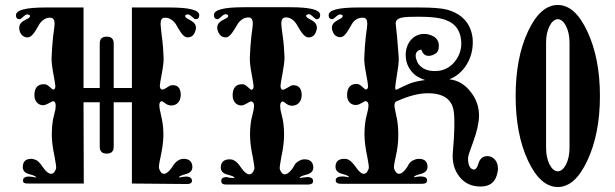

<svg xmlns="http://www.w3.org/2000/svg" viewBox="-20 -737 2467 770"><path d="M764 -660C774 -660 779 -665 779 -676C779 -697 739 -707 659 -707H509V-384H436V-562C436 -581 427 -590 408 -590C389 -590 380 -581 380 -562V-384H315V-707H164C84 -707 44 -697 44 -676C44 -665 49 -660 59 -660C66 -660 81 -682 92 -679C102 -677 103 -672 96 -665L74 -653C63 -646 57 -637 57 -626C57 -621 58 -617 59 -612C65 -595 76 -587 91 -587C110 -587 124 -617 139 -642C152 -659 166 -667 183 -666C194 -665 199 -657 199 -641C199 -636 197 -620 193 -591C190 -562 188 -535 187 -508C186 -491 189 -469 194 -441C199 -414 202 -397 202 -392C202 -383 199 -378 194 -378C187 -378 173 -399 160 -399C133 -401 119 -387 118 -358C117 -331 133 -315 153 -315C170 -316 187 -332 194 -331C203 -329 205 -318 202 -297L193 -260C189 -237 187 -212 188 -185C189 -166 192 -140 199 -108C204 -81 206 -66 205 -61C200 -47 194 -40 185 -40C176 -40 165 -48 153 -65C142 -82 132 -92 125 -95C118 -98 112 -100 106 -100C85 -100 74 -91 72 -74C69 -56 77 -44 96 -39C115 -34 125 -30 125 -25L114 -27C107 -28 100 -29 94 -29C77 -28 70 -21 73 -8C74 -3 81 -1 92 -1H316L315 -327H380V-149C380 -130 389 -121 408 -121C427 -121 436 -130 436 -149V-327H509V-1L730 1C743 1 749 -3 750 -11C750 -22 743 -28 729 -29C723 -29 716 -28 709 -27L698 -25C697 -30 707 -34 726 -39C745 -44 754 -56 751 -74C748 -91 737 -100 716 -100C711 -100 705 -99 699 -96C683 -88 675 -75 670 -66C658 -49 647 -40 638 -40C629 -40 623 -47 618 -61C616 -66 618 -81 624 -108C631 -140 634 -166 635 -185C636 -212 634 -237 629 -260L621 -297C617 -318 619 -329 628 -331C635 -332 645 -315 665 -314C685 -313 705 -326 705 -358C704 -385 692 -398 667 -395C659 -395 638 -375 629 -378C624 -379 621 -385 621 -394C621 -399 624 -415 629 -442C634 -469 637 -491 636 -508C635 -535 633 -562 629 -591C626 -620 624 -636 624 -641C624 -657 629 -665 639 -666C656 -667 671 -659 684 -642C699 -617 713 -587 732 -587C747 -587 758 -595 763 -612C765 -617 766 -621 766 -626C766 -637 760 -646 748 -653L727 -665C720 -672 721 -677 731 -679C742 -682 757 -660 764 -660Z M1249 -660C1259 -660 1264 -666 1264 -677C1264 -698 1224 -708 1143 -708H959C878 -708 838 -698 838 -677C838 -666 843 -660 853 -660C860 -660 876 -683 887 -680C896 -677 898 -673 891 -666L869 -654C857 -647 851 -637 851 -626C851 -622 852 -617 854 -612C860 -595 871 -587 886 -587C903 -587 919 -617 934 -642C947 -660 962 -668 979 -667C989 -666 994 -657 994 -642C994 -637 992 -620 988 -591C985 -562 983 -535 982 -508C981 -491 984 -469 989 -441C994 -414 997 -397 997 -391C997 -382 994 -378 989 -377C982 -377 968 -398 955 -399C928 -401 914 -387 913 -357C912 -330 928 -314 948 -314C965 -315 982 -333 989 -330C998 -328 1001 -317 997 -296L988 -258C984 -236 982 -211 983 -184C984 -164 987 -138 994 -106C999 -79 1001 -64 1000 -59C995 -45 989 -38 980 -38C971 -38 960 -46 948 -63C937 -80 927 -90 918 -94C913 -97 907 -98 901 -98C880 -98 869 -89 866 -72C863 -54 872 -42 891 -37C911 -32 921 -28 920 -23C909 -23 899 -24 888 -27C871 -26 865 -19 868 -6C869 0 876 3 887 3H1215C1226 3 1233 0 1235 -6C1238 -19 1231 -26 1214 -27C1199 -26 1188 -24 1182 -23C1181 -28 1191 -32 1210 -37C1230 -42 1239 -54 1236 -72C1233 -89 1222 -98 1201 -98C1195 -98 1189 -97 1184 -94C1175 -90 1168 -85 1163 -78L1155 -64C1143 -47 1132 -38 1122 -38C1113 -38 1107 -45 1102 -59C1101 -64 1103 -79 1108 -106C1115 -138 1118 -164 1119 -184C1120 -211 1118 -236 1114 -258L1105 -296C1102 -317 1104 -328 1113 -330C1120 -331 1130 -314 1149 -313C1170 -312 1190 -326 1190 -357C1189 -384 1177 -397 1152 -395C1144 -394 1122 -376 1113 -377C1108 -378 1105 -384 1105 -393C1105 -399 1108 -415 1113 -442C1118 -469 1121 -491 1121 -508C1120 -535 1118 -562 1114 -591C1110 -620 1108 -637 1108 -642C1108 -657 1113 -666 1124 -667C1141 -668 1155 -660 1168 -642C1183 -617 1198 -587 1217 -587C1232 -587 1243 -595 1248 -612C1250 -617 1251 -622 1251 -626C1251 -637 1245 -647 1233 -654L1212 -666C1205 -673 1206 -677 1216 -680C1227 -683 1242 -660 1249 -660Z M1784 -420C1835 -439 1876 -498 1876 -565C1876 -572 1876 -580 1875 -587C1867 -644 1833 -681 1774 -698C1752 -704 1715 -707 1662 -707H1418C1338 -707 1298 -697 1298 -676C1298 -665 1303 -660 1313 -660C1320 -660 1335 -682 1346 -679C1356 -677 1357 -672 1350 -665L1329 -653C1317 -646 1311 -637 1311 -626C1311 -621 1312 -617 1314 -612C1319 -596 1330 -588 1345 -588C1364 -588 1377 -617 1392 -642C1403 -659 1419 -667 1438 -666C1448 -665 1453 -657 1453 -641C1453 -636 1451 -620 1447 -591C1444 -562 1442 -535 1441 -508C1440 -491 1443 -469 1448 -442C1453 -415 1456 -398 1456 -392C1456 -383 1453 -379 1448 -378C1441 -378 1427 -399 1414 -400C1387 -402 1373 -388 1372 -358C1371 -331 1387 -315 1408 -316C1425 -316 1441 -334 1448 -331C1457 -329 1460 -318 1456 -298L1447 -260C1443 -238 1441 -213 1442 -186C1443 -166 1446 -140 1453 -108C1458 -82 1460 -67 1459 -62C1454 -47 1448 -40 1439 -40C1430 -40 1419 -49 1407 -67C1384 -99 1372 -100 1361 -100C1340 -100 1329 -92 1326 -75C1323 -57 1332 -45 1351 -40C1370 -35 1380 -31 1379 -26L1368 -28C1361 -29 1354 -30 1348 -29C1331 -28 1324 -21 1327 -9C1329 -3 1336 0 1347 0H1673C1684 0 1691 -3 1692 -9C1695 -21 1689 -28 1672 -29C1666 -30 1659 -29 1652 -28L1640 -26C1640 -31 1650 -35 1669 -40C1688 -45 1697 -57 1694 -75C1691 -92 1680 -100 1659 -100C1653 -100 1647 -99 1642 -96C1633 -93 1626 -88 1621 -81L1613 -67C1601 -49 1590 -40 1580 -40C1572 -40 1565 -47 1560 -62C1559 -67 1561 -82 1567 -108C1574 -140 1577 -166 1577 -186C1578 -213 1576 -238 1572 -260L1564 -298C1560 -317 1562 -328 1571 -331C1618 -352 1659 -363 1696 -363C1759 -363 1794 -338 1800 -288C1804 -257 1803 -203 1796 -126C1793 -89 1801 -56 1822 -29C1843 -2 1871 11 1907 11C1942 11 1963 -4 1972 -33C1975 -43 1977 -52 1977 -61C1977 -93 1956 -112 1933 -111C1916 -110 1905 -101 1899 -82C1894 -64 1887 -56 1879 -57C1864 -60 1857 -76 1857 -103C1857 -110 1864 -132 1878 -169C1892 -207 1900 -241 1901 -270C1902 -306 1891 -339 1868 -368C1845 -398 1817 -415 1782 -419ZM1579 -508C1574 -575 1570 -620 1567 -641C1566 -655 1575 -664 1596 -667C1605 -669 1626 -670 1659 -670C1712 -670 1751 -665 1774 -654C1806 -641 1824 -616 1829 -579C1833 -546 1825 -516 1804 -490C1784 -465 1757 -452 1724 -452C1692 -452 1669 -463 1655 -485C1650 -496 1647 -505 1647 -513C1647 -528 1655 -536 1670 -538C1675 -521 1685 -513 1699 -513C1708 -513 1718 -516 1728 -523C1736 -528 1740 -538 1740 -554C1740 -571 1732 -584 1717 -592C1705 -598 1693 -601 1681 -601C1636 -601 1607 -562 1607 -517C1607 -484 1620 -457 1645 -436C1656 -428 1670 -421 1685 -416C1662 -413 1642 -409 1623 -402L1594 -389C1578 -381 1570 -377 1569 -377C1566 -377 1565 -380 1565 -386C1565 -391 1567 -408 1572 -438C1577 -468 1580 -491 1579 -508Z M2386 -352C2386 -453 2369 -539 2336 -610C2303 -681 2264 -717 2217 -717C2170 -717 2130 -681 2097 -610C2064 -539 2048 -453 2048 -352C2048 -251 2064 -165 2097 -94C2130 -23 2170 13 2217 13C2264 13 2303 -23 2336 -94C2369 -165 2386 -251 2386 -352ZM2264 -143C2264 -91 2242 -50 2217 -50C2192 -50 2170 -91 2170 -143V-567C2170 -619 2192 -660 2217 -660C2242 -660 2264 -619 2264 -567Z"/></svg>

Font: GFS Eustace
Style: Regular
Weight: 400
Designer: George Matthiopoulos
Foundry: George Matthiopoulos
Version: Version 1.0